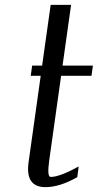

<svg xmlns="http://www.w3.org/2000/svg" viewBox="-20 -770 402 790"><path d="M272.5 -750 237.3 -500H362.3L356.4 -458H231.4L182.6 -110.4Q172.9 -42 188.5 -42Q225.6 -42 303.7 -85Q303.7 -85 297.9 -41Q225.6 0 167 0Q83 0 97.7 -103.5L147.5 -458H106.4L112.3 -500H153.3L188.5 -750Z"/></svg>

Font: okolaks
Style: RegularItalic
Weight: 500
Italic angle: -8°
Version: Version 000.6.0